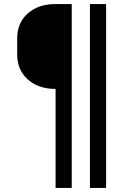

<svg xmlns="http://www.w3.org/2000/svg" viewBox="-20 -750 640 950"><path d="M255 180V-310Q170 -310 117.5 -357Q65 -404 65 -480V-560Q65 -637 117.5 -683.5Q170 -730 255 -730H335V180ZM425 180V-730H505V180Z"/></svg>

Font: JetBrainsMono NFM
Style: Regular
Weight: 400
Monospace: yes
Designer: Philipp Nurullin, Konstantin Bulenkov
Foundry: JetBrains
Version: Version 2.304; ttfautohint (v1.8.4.7-5d5b);Nerd Fonts 3.3.0